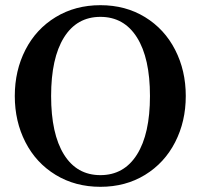

<svg xmlns="http://www.w3.org/2000/svg" viewBox="-20 -700 773 740"><path d="M37 -330Q37 -428 78 -508Q119 -588 194.5 -634Q270 -680 367 -680Q464 -680 539 -634Q614 -588 655 -508Q696 -428 696 -330Q696 -232 655 -152Q614 -72 539 -26Q464 20 367 20Q270 20 194.5 -26Q119 -72 78 -152Q37 -232 37 -330ZM558 -330Q558 -476 508 -555.5Q458 -635 367 -635Q276 -635 226.5 -555.5Q177 -476 177 -330Q177 -184 226.5 -104.5Q276 -25 367 -25Q458 -25 508 -104.5Q558 -184 558 -330Z"/></svg>

Font: Philosopher
Style: Bold
Weight: 700
Designer: Jovanny Lemonad
Foundry: Jovanny Lemonad
Version: Version 2.000